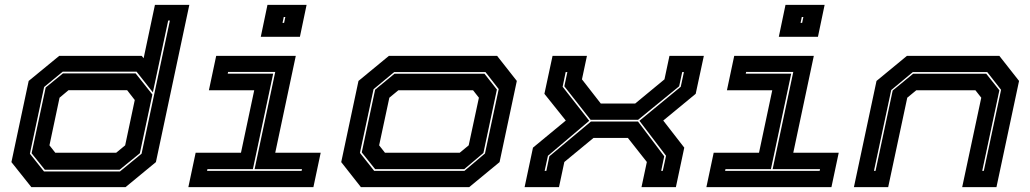

<svg xmlns="http://www.w3.org/2000/svg" viewBox="-20 -770 4240 790"><path d="M496.5 0H109L27 -103L98 -437L223.5 -540H563L571 -530.5L617.5 -750H759L621.5 -103ZM473.5 -64.5 562.5 -137.5 679 -685.5H672L609 -390L542 -475H238L161.5 -412L103 -137.5L161 -64.5ZM472 -71.5H164.5L110 -139.5L168 -410L239 -468H538L607 -381L555.5 -139.5ZM458 -141.5 495 -172 534.5 -358.5 503 -399H262L225 -368L183.5 -172L207.5 -141.5Z M1053 -618.5 1080.5 -750H1241.5L1214 -618.5ZM1142.5 -676H1149L1154 -700H1147.5ZM755 0 785 -141.5H971.5L1026 -398.5H839.5L869.5 -540H1197L1112.5 -141.5H1299.5L1269.5 0ZM832 -67H1221L1222.5 -74H1027.5L1112.5 -474H918.5L917 -467H1104L1020.5 -74H833.5Z M1465 0 1384 -103 1455 -437 1580 -540H2025.5L2106.5 -437L2035.5 -103L1910.5 0ZM1519.5 -67H1891L1975.5 -138.5L2032 -403.5L1977.5 -473.5H1602L1517 -403L1461 -141ZM1523.5 -74 1468.5 -143 1523.5 -401 1603 -466.5H1973.5L2024.5 -401.5L1969 -140.5L1890 -74ZM1564 -141.5H1871.5L1908.5 -172L1950.5 -368L1926.5 -398.5H1619L1582 -368L1540 -172Z M2138.5 0 2173 -162.5 2308 -274 2220 -384 2253.5 -540H2395L2374.5 -443.5L2452 -344H2593.5L2714 -443.5L2734.5 -540H2876L2842.5 -384L2709 -274L2795.5 -162.5L2761 0H2619.5L2641.5 -103.5L2563.5 -202.5H2422L2302 -103.5L2280 0ZM2221 -67H2228L2240.5 -127L2411.5 -270H2605L2713 -127L2700.5 -67H2707L2720.5 -129L2611 -273L2781 -413L2794 -473.5H2787L2774.5 -415L2605.5 -277H2410L2302 -415L2314.5 -473.5H2307.5L2295 -413L2404.5 -273L2234.5 -129Z M3184.5 -618.5 3212 -750H3373L3345.5 -618.5ZM3274 -676H3280.5L3285.5 -700H3279ZM2886.5 0 2916.5 -141.5H3103L3157.5 -398.5H2971L3001 -540H3328.5L3244 -141.5H3431L3401 0ZM2963.5 -67H3352.5L3354 -74H3159L3244 -474H3050L3048.5 -467H3235.5L3152 -74H2965Z M3493.5 0 3586.5 -437 3711.5 -540H4092L4173 -437L4080 0H3939L4017.5 -368L3993.5 -398.5H3750L3713 -368L3634.5 0ZM3576 -67H3582.5L3653 -397.5L3737 -466.5H4038L4092 -398.5L4021.5 -67H4028L4099 -400.5L4042 -473.5H3736L3647 -399.5Z"/></svg>

Font: Tourney Expanded ExtraBold
Style: Italic
Weight: 800
Width: 7
Italic angle: -12°
Designer: Tyler Finck
Foundry: Etcetera Type Co
Version: Version 1.010; ttfautohint (v1.8.3)